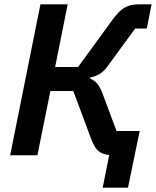

<svg xmlns="http://www.w3.org/2000/svg" viewBox="-20 -718 721 888"><path d="M485 -1Q457 -4 441.5 -15Q426 -26 416.5 -43Q407 -60 400 -80L319 -297H213L153 0H27L167 -698H293L235 -408H341L502 -629Q529 -666 555 -682Q581 -698 622 -698H681L659 -586H605L483 -419Q463 -390 443.5 -377.5Q424 -365 398 -360L397 -354Q416 -347 429 -332Q442 -317 453 -289L519 -112H626L572 150H455Z"/></svg>

Font: IBM Plex Sans SmBld
Style: Italic
Weight: 600
Italic angle: -11°
Designer: Mike Abbink, Paul van der Laan, Pieter van Rosmalen
Foundry: Bold Monday
Version: Version 3.005